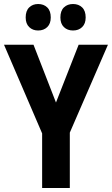

<svg xmlns="http://www.w3.org/2000/svg" viewBox="-20 -937 558 957"><path d="M259 -426 372 -714H518L328 -276V0H190V-272L0 -714H147ZM108 -850Q108 -883 125.5 -900Q143 -917 170 -917Q198 -917 215.5 -900Q233 -883 233 -850Q233 -819 215.5 -802Q198 -785 170 -785Q143 -785 125.5 -802Q108 -819 108 -850ZM281 -850Q281 -883 298.5 -900Q316 -917 344 -917Q372 -917 389.5 -900Q407 -883 407 -850Q407 -819 389.5 -802Q372 -785 344 -785Q316 -785 298.5 -802Q281 -819 281 -850Z"/></svg>

Font: Noto Sans Gurmukhi Condensed
Style: Bold
Weight: 700
Width: 3
Designer: Jelle Bosma - Monotype Design Team
Foundry: Monotype Imaging Inc.
Version: Version 2.004; ttfautohint (v1.8.4.7-5d5b)